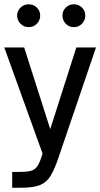

<svg xmlns="http://www.w3.org/2000/svg" viewBox="-20 -717 469 898"><path d="M37 161V87H71Q107 87 126 81.5Q145 76 156.5 57.5Q168 39 179 1L0 -495H93L215 -113L337 -495H429L253 22Q235 75 216.5 105.5Q198 136 167 148.5Q136 161 80 161ZM114 -590Q92 -590 76 -606Q60 -622 60 -644Q60 -666 76 -681.5Q92 -697 114 -697Q137 -697 152.5 -681.5Q168 -666 168 -644Q168 -622 152.5 -606Q137 -590 114 -590ZM325 -590Q303 -590 287.5 -606Q272 -622 272 -644Q272 -666 287.5 -681.5Q303 -697 325 -697Q348 -697 363.5 -681.5Q379 -666 379 -644Q379 -622 363.5 -606Q348 -590 325 -590Z"/></svg>

Font: Atkinson Hyperlegible
Style: Regular
Weight: 400
Designer: Elliott Scott, Megan Eiswerth, Linus Boman, Theodore Petrosky
Foundry: Braille Institute
Version: Version 1.006; ttfautohint (v1.8.3)